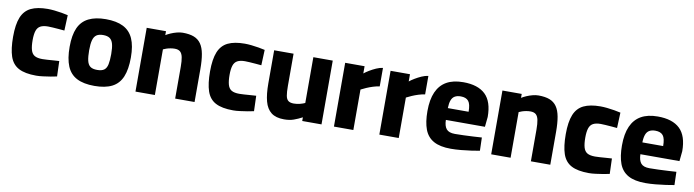

<svg xmlns="http://www.w3.org/2000/svg" viewBox="-28 -997 5390 1491"><g transform="rotate(10 2666.5 -251.5)"><path d="M262 12Q173 12 123 -14.5Q73 -41 53 -100Q33 -159 33 -255Q33 -352 56 -408.5Q79 -465 129.5 -489.5Q180 -514 262 -514Q285 -514 314 -511Q343 -508 372 -503Q401 -498 422 -493L417 -371Q397 -373 372 -375Q347 -377 324 -378.5Q301 -380 287 -380Q249 -380 227 -368Q205 -356 196 -328.5Q187 -301 187 -255Q187 -207 195.5 -177.5Q204 -148 225.5 -135.5Q247 -123 287 -123Q301 -123 324.5 -124.5Q348 -126 373.5 -128Q399 -130 419 -131L423 -10Q403 -5 374.5 -0.5Q346 4 316 8Q286 12 262 12Z M720 12Q635 12 581.5 -15.5Q528 -43 503.5 -102Q479 -161 479 -254Q479 -346 504.5 -403Q530 -460 584 -487Q638 -514 720 -514Q804 -514 857.5 -487Q911 -460 936.5 -403Q962 -346 962 -254Q962 -161 937.5 -102Q913 -43 859.5 -15.5Q806 12 720 12ZM720 -114Q757 -114 775.5 -128Q794 -142 800.5 -173Q807 -204 807 -254Q807 -305 799 -334Q791 -363 772.5 -376Q754 -389 720 -389Q687 -389 668 -376Q649 -363 641 -333.5Q633 -304 633 -254Q633 -204 640 -173Q647 -142 665.5 -128Q684 -114 720 -114Z M1043 0V-503H1195V-472Q1211 -482 1233 -491.5Q1255 -501 1279.5 -507.5Q1304 -514 1326 -514Q1379 -514 1414 -500.5Q1449 -487 1470 -457Q1491 -427 1500 -378Q1509 -329 1509 -259V0H1356V-250Q1356 -297 1350 -326Q1344 -355 1329 -368Q1314 -381 1286 -381Q1270 -381 1253 -378Q1236 -375 1221 -370Q1206 -365 1196 -360V0Z M1815 12Q1726 12 1676 -14.5Q1626 -41 1606 -100Q1586 -159 1586 -255Q1586 -352 1609 -408.5Q1632 -465 1682.5 -489.5Q1733 -514 1815 -514Q1838 -514 1867 -511Q1896 -508 1925 -503Q1954 -498 1975 -493L1970 -371Q1950 -373 1925 -375Q1900 -377 1877 -378.5Q1854 -380 1840 -380Q1802 -380 1780 -368Q1758 -356 1749 -328.5Q1740 -301 1740 -255Q1740 -207 1748.5 -177.5Q1757 -148 1778.5 -135.5Q1800 -123 1840 -123Q1854 -123 1877.5 -124.5Q1901 -126 1926.5 -128Q1952 -130 1972 -131L1976 -10Q1956 -5 1927.5 -0.5Q1899 4 1869 8Q1839 12 1815 12Z M2216 12Q2151 12 2114.5 -16.5Q2078 -45 2063 -101Q2048 -157 2048 -242V-503H2201V-249Q2201 -201 2206 -173Q2211 -145 2226 -133.5Q2241 -122 2269 -122Q2295 -122 2319 -128.5Q2343 -135 2357 -142V-503H2510V0H2358V-29Q2324 -11 2291.5 0.5Q2259 12 2216 12Z M2608 0V-503H2761V-446Q2777 -459 2801 -473.5Q2825 -488 2852 -500Q2879 -512 2904 -515V-369Q2880 -366 2853 -357.5Q2826 -349 2802 -338.5Q2778 -328 2761 -319V0Z M2966 0V-503H3119V-446Q3135 -459 3159 -473.5Q3183 -488 3210 -500Q3237 -512 3262 -515V-369Q3238 -366 3211 -357.5Q3184 -349 3160 -338.5Q3136 -328 3119 -319V0Z M3531 12Q3446 12 3395.5 -16Q3345 -44 3323.5 -101Q3302 -158 3302 -245Q3302 -336 3328.5 -395.5Q3355 -455 3407 -484.5Q3459 -514 3538 -514Q3654 -514 3712.5 -458Q3771 -402 3771 -281L3763 -202H3455Q3456 -154 3475.5 -130.5Q3495 -107 3543 -107Q3574 -107 3612.5 -108.5Q3651 -110 3689 -112Q3727 -114 3754 -116L3757 -12Q3731 -7 3692 -1.5Q3653 4 3611 8Q3569 12 3531 12ZM3454 -295H3618Q3618 -355 3599 -378.5Q3580 -402 3538 -402Q3510 -402 3491.5 -391.5Q3473 -381 3464 -357.5Q3455 -334 3454 -295Z M3848 0V-503H4000V-472Q4016 -482 4038 -491.5Q4060 -501 4084.5 -507.5Q4109 -514 4131 -514Q4184 -514 4219 -500.5Q4254 -487 4275 -457Q4296 -427 4305 -378Q4314 -329 4314 -259V0H4161V-250Q4161 -297 4155 -326Q4149 -355 4134 -368Q4119 -381 4091 -381Q4075 -381 4058 -378Q4041 -375 4026 -370Q4011 -365 4001 -360V0Z M4620 12Q4531 12 4481 -14.5Q4431 -41 4411 -100Q4391 -159 4391 -255Q4391 -352 4414 -408.5Q4437 -465 4487.5 -489.5Q4538 -514 4620 -514Q4643 -514 4672 -511Q4701 -508 4730 -503Q4759 -498 4780 -493L4775 -371Q4755 -373 4730 -375Q4705 -377 4682 -378.5Q4659 -380 4645 -380Q4607 -380 4585 -368Q4563 -356 4554 -328.5Q4545 -301 4545 -255Q4545 -207 4553.5 -177.5Q4562 -148 4583.5 -135.5Q4605 -123 4645 -123Q4659 -123 4682.5 -124.5Q4706 -126 4731.5 -128Q4757 -130 4777 -131L4781 -10Q4761 -5 4732.5 -0.5Q4704 4 4674 8Q4644 12 4620 12Z M5065 12Q4980 12 4929.5 -16Q4879 -44 4857.5 -101Q4836 -158 4836 -245Q4836 -336 4862.5 -395.5Q4889 -455 4941 -484.5Q4993 -514 5072 -514Q5188 -514 5246.5 -458Q5305 -402 5305 -281L5297 -202H4989Q4990 -154 5009.5 -130.5Q5029 -107 5077 -107Q5108 -107 5146.5 -108.5Q5185 -110 5223 -112Q5261 -114 5288 -116L5291 -12Q5265 -7 5226 -1.5Q5187 4 5145 8Q5103 12 5065 12ZM4988 -295H5152Q5152 -355 5133 -378.5Q5114 -402 5072 -402Q5044 -402 5025.5 -391.5Q5007 -381 4998 -357.5Q4989 -334 4988 -295Z"/></g></svg>

Font: Cairo Play ExtraBold
Style: Regular
Weight: 800
Version: Version 3.119